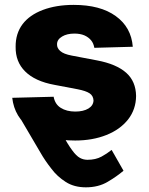

<svg xmlns="http://www.w3.org/2000/svg" viewBox="-20 -573 617 797"><path d="M63 -84 169.9 -147.5Q222.7 -43.9 235.4 -21Q262.7 28.3 279.3 50.3Q296.4 74.2 312 82.5Q326.2 90.3 343.3 90.3Q377 90.3 401.4 77.1Q423.8 64.9 443.4 49.3L492.7 135.7Q464.4 159.7 427.2 181.6Q388.7 204.6 336.4 204.6Q288.1 204.6 253.4 182.6Q216.8 159.2 193.4 127.4Q166.5 93.3 147.9 60.5ZM531.2 -378.9 371.6 -374.5Q368.2 -393.6 358.4 -405.3Q347.7 -418.5 330.1 -426.3Q312.5 -433.6 289.1 -433.6Q257.8 -433.6 237.8 -421.4Q216.3 -408.7 216.8 -388.7Q216.3 -373.5 230 -361.3Q244.1 -348.6 277.8 -342.3L382.8 -322.3Q463.4 -307.1 504.4 -270.5Q543.9 -234.9 544.9 -174.8Q544.4 -119.1 511.7 -77.1Q478.5 -35.2 421.9 -12.7Q364.3 10.3 292 10.3Q175.3 10.3 107.9 -38.1Q40 -85.9 30.8 -167L202.6 -171.4Q208.5 -140.1 231.9 -125.5Q256.3 -109.9 292.5 -109.9Q326.2 -109.9 347.2 -122.6Q367.2 -134.8 368.2 -155.8Q367.2 -175.3 352.1 -185.5Q336.9 -195.8 301.8 -202.6L206.5 -220.7Q125.5 -235.4 84.5 -276.4Q43.9 -316.4 44.9 -378.9Q44.4 -433.6 73.7 -472.7Q102.5 -510.7 157.7 -531.7Q213.4 -552.7 285.6 -552.7Q396.5 -552.7 460.4 -506.3Q524.9 -460 531.2 -378.9Z"/></svg>

Font: My Font
Style: Regular
Weight: 500
Designer: Rasmus Andersson
Foundry: rsms
Version: Version 0.001